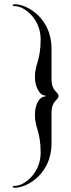

<svg xmlns="http://www.w3.org/2000/svg" viewBox="-20 -720 335 902"><path d="M50 162C110 162 222 94 222 -45V-190C222 -249 255 -249 255 -269C255 -289 222 -289 222 -348V-493C222 -632 110 -700 50 -700C43 -700 40 -699 40 -695C40 -692 43 -691 52 -691C93 -691 171 -632 171 -536C171 -435 144 -419 144 -358C144 -316 164 -271 194 -271V-267C164 -267 144 -228 144 -180C144 -119 171 -103 171 -2C171 94 93 153 52 153C43 153 40 154 40 157C40 161 43 162 50 162Z"/></svg>

Font: RL Madena
Style: Regular
Weight: 400
Designer: I Kadek Wantara Putra
Foundry: Roughlines ID
Version: Version 1.000;Glyphs 3.1.2 (3151)